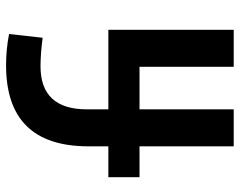

<svg xmlns="http://www.w3.org/2000/svg" viewBox="-98 -684 782 626"><g transform="rotate(-90 293.0 -371.0)"><path d="M128.9 0V-307.1H28.3V-408.7H128.9V-473.6Q128.9 -742.2 393.1 -742.2Q445.8 -742.2 495.1 -732.4L482.9 -623Q429.7 -629.9 390.1 -629.9Q249.5 -629.9 249.5 -478.5V-408.7H508.8V0H388.2V-307.1H249.5V0Z"/></g></svg>

Font: CaskaydiaCove NFP SemiBold
Style: Regular
Weight: 600
Designer: Aaron Bell
Foundry: Saja Typeworks
Version: Version 2111.001; VTT 6.35;Nerd Fonts 3.1.1